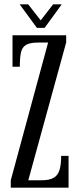

<svg xmlns="http://www.w3.org/2000/svg" viewBox="-20 -862 364 882"><path d="M29.5 0V-34L201 -666.5H156.5Q117.5 -666.5 99.5 -655.8Q81.5 -645 76.2 -620.5Q71 -596 71 -555.5H37.5V-700H284V-667L110 -34H172Q207 -34 226.2 -45Q245.5 -56 253.2 -80.8Q261 -105.5 261 -146H295V0ZM149.5 -734 70.5 -842H109.5L167 -768.5L224 -842H263.5L185 -734Z"/></svg>

Font: Imbue Thin 10pt
Style: Regular
Weight: 400
Version: Version 1.102